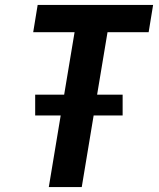

<svg xmlns="http://www.w3.org/2000/svg" viewBox="-20 -755 640 775"><path d="M177 0 225 -289H122V-373H239L281 -625H114L132 -735H598L580 -625H414L372 -373H475V-289H358L310 0Z"/></svg>

Font: Iosevka Curly XBdEx
Style: Italic
Weight: 800
Width: 7
Italic angle: -9°
Monospace: yes
Designer: Belleve Invis
Foundry: Belleve Invis
Version: Version 11.1.0; ttfautohint (v1.8.3)